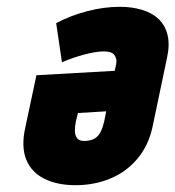

<svg xmlns="http://www.w3.org/2000/svg" viewBox="-20 -531 515 564"><path d="M321 -341 317 -323 87 -310 54 -155Q42 -100 57 -62.5Q72 -25 110 -6Q148 13 202 13Q257 13 304 -6.5Q351 -26 383.5 -64.5Q416 -103 428 -158L471 -363Q479 -401 472 -429Q465 -457 446 -475Q427 -493 397.5 -502Q368 -511 332 -511Q285 -511 235.5 -498Q186 -485 145 -463L162 -348Q191 -361 226.5 -370.5Q262 -380 285 -380Q296 -380 304 -377.5Q312 -375 316 -369.5Q320 -364 321.5 -357Q323 -350 321 -341ZM203 -175 209 -199 292 -204 286 -174Q282 -157 276 -144.5Q270 -132 259.5 -125Q249 -118 231 -117Q214 -116 207 -124.5Q200 -133 200 -147Q200 -161 203 -175Z"/></svg>

Font: Advent Pro ExtraBold
Style: Italic
Weight: 800
Italic angle: -12°
Version: Version 3.000